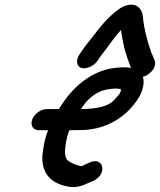

<svg xmlns="http://www.w3.org/2000/svg" viewBox="-20 -748 673 808"><path d="M389.7 -491.6 398.5 -504.6C403.9 -512.7 408.1 -517.7 412.6 -523.4C439.4 -557.5 463.1 -594.8 489 -621.3C491.4 -603.9 495.5 -583 498.8 -566.8C505.9 -526.2 524.3 -480.4 536.7 -448C536.8 -447.6 537.1 -447 537.3 -446.5L541.2 -438.8C561.7 -394.6 649.1 -449 630.4 -494.8C626.4 -505.1 623.9 -511.5 616.1 -528.3C600.7 -572.3 585.8 -627.5 581 -678.9C579.8 -704.5 557.7 -742.4 505.4 -723C498.6 -720.5 491.2 -716.9 484.7 -712.5C432.1 -676.7 397.7 -628.9 363 -584.5C350.1 -568 337.6 -553.9 322.1 -530.1L313.2 -517.1C305.3 -505.1 303.3 -493.2 304.8 -483.7C311.2 -444.6 368.6 -460.5 389.7 -491.6ZM320.8 -289C323 -292.3 325.9 -296.6 329.3 -301.5C348.8 -330.6 378.4 -354 405.5 -364.4C427.8 -373.8 475.3 -379 489.2 -371.9C488 -354.8 479.7 -348.6 459.6 -326.6C436.8 -300.4 387.7 -289.5 320.8 -289ZM144 -200H182.6C166.9 -162.6 161.6 -121.9 158.9 -97.5C152.3 -23.5 190.9 23.2 263.6 36.5C297.2 44.4 327 34.2 354.3 20.9L369.9 14.4C435.2 -13.2 416.3 -92.1 356.5 -63.9L340.8 -56.8C322.1 -47.9 324.9 -47.4 314.6 -50.3C295.2 -55.6 279 -61.6 265.9 -72.2C249.8 -85 251.1 -120.2 261.4 -166.8C264.4 -181.3 267.2 -188.4 272.4 -200H282C298.3 -200 314.8 -200.3 331.4 -201C427.6 -204.8 512.6 -254.3 564.1 -337.3C579.6 -363.8 585.2 -388.4 584.4 -406.5C582.3 -458.6 529.2 -470.3 468.2 -462.8C363.7 -452.3 280.6 -378.4 228.1 -289H176.9C153.8 -289 125.2 -271 115.6 -245C106.4 -220.2 119.2 -200 144 -200Z"/></svg>

Font: Just Breathe
Style: BdObl7
Weight: 400
Foundry: Cannot Into Space Fonts
Version: Version 0.72